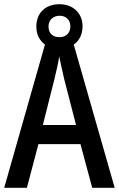

<svg xmlns="http://www.w3.org/2000/svg" viewBox="-20 -987 566 914"><path d="M419 -93H526L331 -775C358 -793 373 -824 373 -862C373 -925 327 -967 263 -967C196 -967 153 -925 153 -861C153 -823 168 -794 194 -775L0 -93H108L163 -301H363ZM264 -810C229 -810 211 -830 211 -861C211 -892 233 -912 264 -912C295 -912 315 -892 315 -861C315 -830 294 -810 264 -810ZM286 -609 342 -392H184L239 -610C246 -640 257 -685 262 -718C268 -687 278 -644 286 -609Z"/></svg>

Font: Noto Sans Kannada UI Condensed Medium
Style: Regular
Weight: 500
Width: 3
Designer: Jelle Bosma - Monotype Design Team
Foundry: Monotype Imaging Inc.
Version: Version 2.005